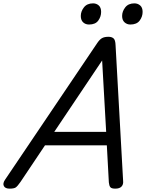

<svg xmlns="http://www.w3.org/2000/svg" viewBox="-77 -1109 869 1143"><path d="M-20 14Q-46 14 -54 -1.5Q-62 -17 -47 -39L500 -850Q515 -873 529.5 -881.5Q544 -890 569 -890Q588 -890 599 -880.5Q610 -871 611 -839L656 -31Q658 -11 646.5 1.5Q635 14 609 14Q587 14 580 5.5Q573 -3 571 -23L559 -244H191L45 -26Q27 0 16.5 7Q6 14 -20 14ZM246 -324H555L531 -749ZM453 -963Q432 -963 418 -976Q404 -989 404 -1014Q404 -1041 422.5 -1065Q441 -1089 477 -1089Q497 -1089 511 -1076.5Q525 -1064 525 -1038Q525 -1010 508 -986.5Q491 -963 453 -963ZM699 -963Q679 -963 664.5 -976Q650 -989 650 -1014Q650 -1041 668.5 -1065Q687 -1089 723 -1089Q743 -1089 757.5 -1076.5Q772 -1064 772 -1038Q772 -1010 754.5 -986.5Q737 -963 699 -963Z"/></svg>

Font: Playwrite DK Loopet
Style: Regular
Weight: 400
Designer: Veronika Burian, José Scaglione
Foundry: TypeTogether
Version: Version 1.002